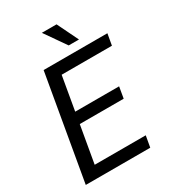

<svg xmlns="http://www.w3.org/2000/svg" viewBox="-215 -1019 1015 1132"><g transform="rotate(-30 293.0 -453.0)"><path d="M476.6 -328.6H177.7L133.8 -76.7H481.4L467.8 0H28.8L152.3 -710.9H586.4L572.8 -633.8H230.5L190.9 -405.3H489.7ZM422.9 -762.7H353L252.9 -906.2H353Z"/></g></svg>

Font: RobotoDraft
Style: Italic
Weight: 400
Italic angle: -12°
Version: Version 2.001101; 2014